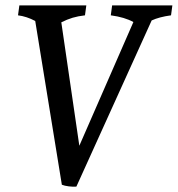

<svg xmlns="http://www.w3.org/2000/svg" viewBox="-20 -687 661 714"><path d="M47 -630 52 -667H301L296 -630Q270 -627 250 -621Q230 -615 208 -604L275 -145L476 -605Q444 -623 392 -630L397 -667H621L616 -630Q572 -624 544 -611L264 7Q251 8 235.5 6Q220 4 210 0L111 -609Q79 -626 47 -630Z"/></svg>

Font: Caladea
Style: Italic
Weight: 400
Italic angle: -9°
Designer: Carolina Giovagnoli and Andres Torresi
Foundry: Carolina Giovagnoli & Andres Torresi
Version: Version 1.001